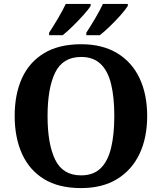

<svg xmlns="http://www.w3.org/2000/svg" viewBox="-20 -951 827 981"><path d="M394.1 10Q280 10 205 -36Q130 -82 92.5 -165Q55 -248 55 -359Q55 -470 92.5 -552Q130 -634 205.6 -679.5Q281.1 -725 394.7 -725Q503 -725 578.5 -679.5Q654 -634 693 -551.5Q732 -469 732 -358Q732 -247 692.7 -164.5Q653.4 -82 578.1 -36Q502.8 10 394.1 10ZM394.1 -55Q457 -55 494 -91Q531 -127 547.5 -195Q564 -263 564 -358.4Q564 -453.8 547.7 -521.2Q531.3 -588.7 494.1 -624.3Q456.8 -660 394.8 -660Q301 -660 262 -580.5Q223 -501 223 -357.5Q223 -215 262 -135Q301 -55 394.1 -55ZM421 -784Q442 -816 466 -856.5Q490 -897 506 -931H633V-921Q623 -904 597.5 -875Q572 -846 542.5 -817.5Q513 -789 490 -771H421ZM231 -784Q252 -816 276 -856.5Q300 -897 316 -931H443V-921Q433 -904 407 -875Q381 -846 352 -817.5Q323 -789 300 -771H231Z"/></svg>

Font: Noto Serif Kannada
Style: Regular
Weight: 400
Designer: Universal Thirst, Indian Type Foundry and the Monotype Design Team
Foundry: Monotype Imaging Inc.
Version: Version 2.003